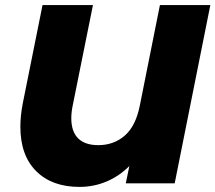

<svg xmlns="http://www.w3.org/2000/svg" viewBox="-20 -720 846 754"><path d="M806 -700 666 0H474L488 -68Q448 -28 398 -7Q348 14 292 14Q184 14 122 -48Q60 -110 60 -222Q60 -264 69 -312L147 -700H345L266 -308Q260 -280 260 -256Q260 -203 287 -176.5Q314 -150 366 -150Q427 -150 470 -187.5Q513 -225 529 -305L608 -700Z"/></svg>

Font: Montserrat Alternates ExtraBold
Style: Italic
Weight: 800
Italic angle: -11.3°
Designer: Julieta Ulanovsky
Foundry: Julieta Ulanovsky
Version: Version 7.200